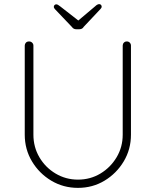

<svg xmlns="http://www.w3.org/2000/svg" viewBox="-20 -901 755 931"><path d="M595 -700Q604 -700 609.5 -694Q615 -688 615 -680V-248Q615 -177 580 -118.5Q545 -60 487 -25Q429 10 358 10Q287 10 228.5 -25Q170 -60 135 -118.5Q100 -177 100 -248V-680Q100 -688 105.5 -694Q111 -700 121 -700Q130 -700 136 -694Q142 -688 142 -680V-248Q142 -188 171 -138.5Q200 -89 249.5 -59.5Q299 -30 358 -30Q418 -30 467 -59.5Q516 -89 545.5 -138.5Q575 -188 575 -248V-680Q575 -688 580.5 -694Q586 -700 595 -700ZM363 -799 352 -795 442 -871Q447 -876 452 -878.5Q457 -881 461 -881Q466 -881 469.5 -877.5Q473 -874 473 -869Q473 -866 471.5 -863Q470 -860 467 -857L386 -771Q382 -764 376 -761.5Q370 -759 362 -759H352Q344 -759 338.5 -761.5Q333 -764 328 -771L247 -856Q244 -859 242.5 -862Q241 -865 241 -868Q241 -873 244.5 -876.5Q248 -880 253 -880Q260 -880 272 -870Z"/></svg>

Font: Quicksand Variable Light
Style: Regular
Weight: 300
Designer: Andrew Paglinawan
Foundry: Andrew Paglinawan
Version: Version 3.004